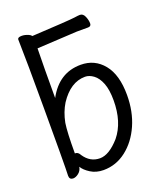

<svg xmlns="http://www.w3.org/2000/svg" viewBox="-135 -798 769 904"><g transform="rotate(-20 250.0 -346.0)"><path d="M127 -103H130Q143 -103 152 -86Q182 -41 231 -41Q277 -41 330 -101Q384 -167 384 -276Q384 -329 371 -362Q358 -395 337 -410.5Q316 -426 295 -426Q222 -426 168 -344Q144 -305 134 -254Q127 -210 127 -103ZM131 -628Q129 -537 129 -380Q186 -486 295 -486Q365 -486 408.5 -432.5Q452 -379 452 -278Q452 -195 422.5 -128.5Q393 -62 342 -22.5Q291 17 228 17Q191 17 163.5 -0.5Q136 -18 125 -37Q122 -18 107.5 -6.5Q93 5 79 5Q61 4 61 -15Q61 -27 62 -54Q63 -81 63 -350Q63 -591 60 -699Q61 -709 81 -709Q97 -709 115 -701Q124 -697 128 -691Q316 -701 344 -705Q364 -708 372 -708Q388 -708 396 -689Q404 -670 404 -654Q404 -639 388 -639H332Q321 -639 131 -628Z"/></g></svg>

Font: Moon Stars Kai T HW
Style: Regular
Weight: 400
Designer: GuiWonder
Version: Version 1.101